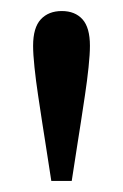

<svg xmlns="http://www.w3.org/2000/svg" viewBox="-20 -757 223 348"><path d="M92 -737Q116 -737 129.5 -722Q143 -707 143 -674Q143 -659 140.5 -635Q138 -611 134 -584.5Q130 -558 126.5 -535Q123 -512 121 -500L110 -429H73L62 -500Q60 -512 56.5 -535Q53 -558 49 -584.5Q45 -611 42.5 -635Q40 -659 40 -674Q40 -707 54 -722Q68 -737 92 -737Z"/></svg>

Font: Source Serif 4 Variable
Style: Regular
Weight: 400
Designer: Frank Grießhammer
Foundry: Adobe
Version: Version 4.005;hotconv 1.1.0;makeotfexe 2.6.0